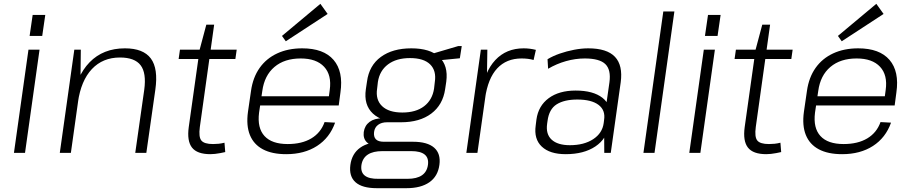

<svg xmlns="http://www.w3.org/2000/svg" viewBox="-20 -800 4776 1005"><path d="M187 -540 111 0H53L129 -540ZM217 -722 201 -612H135L151 -722Z M735 -330Q747 -418 716 -458.5Q685 -499 608 -499Q518 -499 461 -438.5Q404 -378 388 -265L347 -201L357 -265Q378 -401 449 -474Q520 -547 634 -547Q730 -547 769.5 -494Q809 -441 793 -330L746 0H688ZM369 -540H403L401 -356L351 0H293Z M1081 7Q1012 7 985 -27.5Q958 -62 968 -135L1025 -540L1060 -671H1101L1026 -135Q1019 -83 1034 -64.5Q1049 -46 1095 -46Q1110 -46 1124.5 -47.5Q1139 -49 1155 -53L1159 -4Q1146 -1 1132.5 1.5Q1119 4 1106 5.5Q1093 7 1081 7ZM922 -540H1219L1212 -491H915Z M1478 7Q1404 7 1356 -18.5Q1308 -44 1288 -93.5Q1268 -143 1278 -215L1294 -325Q1304 -395 1339 -444.5Q1374 -494 1431 -520.5Q1488 -547 1562 -547Q1674 -547 1726 -486.5Q1778 -426 1762 -316L1753 -248H1330L1337 -296H1712L1699 -277L1706 -329Q1717 -407 1676.5 -450.5Q1636 -494 1554 -494Q1469 -494 1416.5 -449.5Q1364 -405 1353 -324L1336 -210Q1326 -130 1364.5 -88Q1403 -46 1486 -46Q1560 -46 1609.5 -75.5Q1659 -105 1679 -161L1734 -158Q1706 -79 1639.5 -36Q1573 7 1478 7ZM1695 -727 1476 -584 1456 -612 1657 -780Z M2079 -160Q1981 -160 1932 -205.5Q1883 -251 1895 -333L1901 -373Q1912 -457 1973.5 -502Q2035 -547 2133 -547Q2231 -547 2279 -502Q2327 -457 2316 -373L2310 -333Q2298 -251 2237.5 -205.5Q2177 -160 2079 -160ZM1952 185Q1876 185 1841 154Q1806 123 1814 63Q1822 4 1865.5 -27Q1909 -58 1986 -58H2142Q2217 -58 2252.5 -27Q2288 4 2280 63Q2272 123 2227.5 154Q2183 185 2108 185ZM2113 136Q2210 136 2220 63Q2225 27 2203 9Q2181 -9 2133 -9H1982Q1884 -9 1872 63Q1861 138 1962 136ZM1961 -36Q1920 -36 1900 -55.5Q1880 -75 1884 -109Q1889 -143 1914.5 -162Q1940 -181 1983 -181H2082L2079 -160H2006Q1977 -160 1959 -146.5Q1941 -133 1938 -109Q1935 -84 1947.5 -71Q1960 -58 1989 -58H2064L2061 -36ZM2086 -211Q2157 -211 2200 -244Q2243 -277 2252 -336L2256 -371Q2265 -430 2231.5 -463Q2198 -496 2126 -496Q2055 -496 2011 -463Q1967 -430 1958 -371L1954 -336Q1945 -278 1980 -244.5Q2015 -211 2086 -211ZM2240 -518 2379 -559H2397L2387 -495L2235 -480Z M2497 -540H2531L2528 -346L2479 0H2421ZM2498 -305Q2515 -424 2572.5 -485.5Q2630 -547 2721 -547Q2737 -547 2753 -545Q2769 -543 2785 -539L2773 -486Q2746 -494 2710 -494Q2631 -494 2582.5 -442Q2534 -390 2519 -285Z M3142 -173 3170 -369Q3179 -435 3148.5 -464.5Q3118 -494 3041 -494Q2992 -494 2942.5 -480Q2893 -466 2849 -440L2846 -490Q2874 -507 2910 -519.5Q2946 -532 2985 -539.5Q3024 -547 3059 -547Q3157 -547 3199 -502.5Q3241 -458 3229 -369L3177 0H3143ZM2941 7Q2858 7 2816 -32.5Q2774 -72 2784 -143L2788 -175Q2798 -246 2852 -286Q2906 -326 2993 -326Q3085 -326 3133.5 -288Q3182 -250 3172 -180L3167 -146Q3157 -74 3096.5 -33.5Q3036 7 2941 7ZM2963 -40Q3037 -40 3085 -71.5Q3133 -103 3140 -156L3142 -172Q3150 -223 3113 -251Q3076 -279 3002 -279Q2934 -279 2894 -254Q2854 -229 2846 -167L2844 -153Q2836 -98 2867.5 -69Q2899 -40 2963 -40Z M3510 -740 3406 0H3348L3452 -740Z M3722 -540 3646 0H3588L3664 -540ZM3752 -722 3736 -612H3670L3686 -722Z M3991 7Q3922 7 3895 -27.5Q3868 -62 3878 -135L3935 -540L3970 -671H4011L3936 -135Q3929 -83 3944 -64.5Q3959 -46 4005 -46Q4020 -46 4034.5 -47.5Q4049 -49 4065 -53L4069 -4Q4056 -1 4042.5 1.5Q4029 4 4016 5.5Q4003 7 3991 7ZM3832 -540H4129L4122 -491H3825Z M4388 7Q4314 7 4266 -18.5Q4218 -44 4198 -93.5Q4178 -143 4188 -215L4204 -325Q4214 -395 4249 -444.5Q4284 -494 4341 -520.5Q4398 -547 4472 -547Q4584 -547 4636 -486.5Q4688 -426 4672 -316L4663 -248H4240L4247 -296H4622L4609 -277L4616 -329Q4627 -407 4586.5 -450.5Q4546 -494 4464 -494Q4379 -494 4326.5 -449.5Q4274 -405 4263 -324L4246 -210Q4236 -130 4274.5 -88Q4313 -46 4396 -46Q4470 -46 4519.5 -75.5Q4569 -105 4589 -161L4644 -158Q4616 -79 4549.5 -36Q4483 7 4388 7ZM4605 -727 4386 -584 4366 -612 4567 -780Z"/></svg>

Font: Pathway Extreme 8pt Thin 12pt
Style: Italic
Weight: 100
Italic angle: -8°
Version: Version 1.001;gftools[0.9.26]